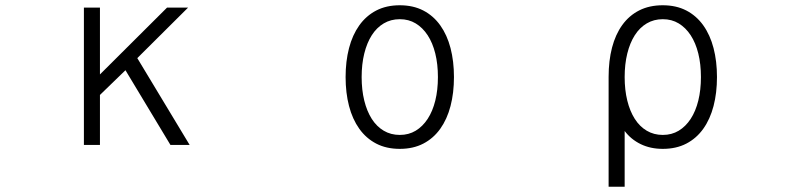

<svg xmlns="http://www.w3.org/2000/svg" viewBox="-20 -511 3040 730"><path d="M701 40H628L457 -244L360 -150V40H299V-482H360V-228L615 -482H695L502 -290Z M1645 -218Q1645 -267 1635 -307.5Q1625 -348 1606 -377Q1587 -406 1560.5 -422Q1534 -438 1500 -438Q1466 -438 1439 -422Q1412 -406 1393.5 -377Q1375 -348 1365 -307.5Q1355 -267 1355 -218Q1355 -169 1365 -128.5Q1375 -88 1393.5 -59Q1412 -30 1439 -14Q1466 2 1500 2Q1534 2 1560.5 -14Q1587 -30 1606 -59Q1625 -88 1635 -128.5Q1645 -169 1645 -218ZM1706 -218Q1706 -158 1693 -108Q1680 -58 1654 -21.5Q1628 15 1589.5 35Q1551 55 1500 55Q1449 55 1410.5 35Q1372 15 1346 -21.5Q1320 -58 1307 -108Q1294 -158 1294 -218Q1294 -278 1307 -328Q1320 -378 1346 -414.5Q1372 -451 1410.5 -471Q1449 -491 1500 -491Q1551 -491 1589.5 -471Q1628 -451 1654 -414.5Q1680 -378 1693 -328Q1706 -278 1706 -218Z M2645 -218Q2645 -267 2635 -307.5Q2625 -348 2606 -377Q2587 -406 2560.5 -422Q2534 -438 2500 -438Q2466 -438 2439 -422Q2412 -406 2393.5 -377Q2375 -348 2365 -307.5Q2355 -267 2355 -218Q2355 -169 2365 -128.5Q2375 -88 2393.5 -59Q2412 -30 2439 -14Q2466 2 2500 2Q2534 2 2560.5 -14Q2587 -30 2606 -59Q2625 -88 2635 -128.5Q2645 -169 2645 -218ZM2706 -218Q2706 -158 2693 -108Q2680 -58 2654 -21.5Q2628 15 2589.5 35Q2551 55 2500 55Q2453 55 2416 37Q2379 19 2355 -13V199H2294V-219Q2294 -280 2307 -330Q2320 -380 2346 -416Q2372 -452 2410.5 -471.5Q2449 -491 2500 -491Q2551 -491 2589.5 -471Q2628 -451 2654 -414.5Q2680 -378 2693 -328Q2706 -278 2706 -218Z"/></svg>

Font: NanumGothicCoding
Style: Regular
Weight: 400
Monospace: yes
Designer: Kwon Bruce; Nicolas Noh; Sung-woo Choi; Go-un Cha; Soo-hyun Park;
Foundry: NHN Corporation
Version: Version 2.000;PS 1;hotconv 1.0.49;makeotf.lib2.0.14853